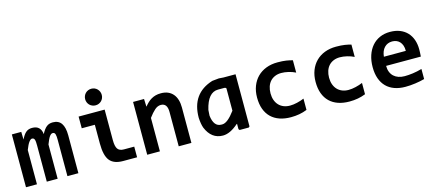

<svg xmlns="http://www.w3.org/2000/svg" viewBox="-52 -1220 3953 1742"><g transform="rotate(-15 1924.5 -349.5)"><path d="M418 0V-337.9Q418 -356.4 417 -370.4Q416 -384.3 413.1 -393.6Q410.2 -402.8 404.5 -407.5Q398.9 -412.1 389.2 -412.1Q374 -412.1 359.4 -391.6Q344.7 -371.1 326.2 -321.8V0H224.1V-337.9Q224.1 -356.4 223.1 -370.4Q222.2 -384.3 219.2 -393.6Q216.3 -402.8 210.4 -407.5Q204.6 -412.1 194.8 -412.1Q182.1 -412.1 166.5 -391.6Q150.9 -371.1 131.8 -321.8V0H28.8V-496.1H117.2L119.1 -423.8Q129.9 -445.8 140.6 -461.4Q151.4 -477.1 163.6 -487.1Q175.8 -497.1 189.7 -501.5Q203.6 -505.9 221.2 -505.9Q262.7 -505.9 284.4 -484.1Q306.2 -462.4 309.1 -423.8Q320.8 -445.8 332.3 -461.4Q343.8 -477.1 356.2 -487.1Q368.7 -497.1 383.1 -501.5Q397.5 -505.9 415 -505.9Q469.2 -505.9 495.1 -468Q521 -430.2 521 -356V0Z M909.7 -631.8Q909.7 -615.7 903.8 -601.6Q897.9 -587.4 887.5 -576.9Q877 -566.4 862.8 -560.3Q848.6 -554.2 832 -554.2Q815.4 -554.2 801 -560.3Q786.6 -566.4 776.1 -576.9Q765.6 -587.4 759.8 -601.6Q753.9 -615.7 753.9 -631.8Q753.9 -647.9 759.8 -662.1Q765.6 -676.3 776.1 -687Q786.6 -697.8 801 -703.9Q815.4 -710 832 -710Q848.6 -710 862.8 -703.9Q877 -697.8 887.5 -687Q897.9 -676.3 903.8 -662.1Q909.7 -647.9 909.7 -631.8ZM778.8 -385.7H655.8V-495.6H900.4V-209Q900.4 -150.4 917.5 -126Q934.6 -101.6 975.6 -101.6H1072.8V-1.5H941.4Q854.5 -1.5 816.7 -49.3Q778.8 -97.2 778.8 -209Z M1463.4 0V-323.2Q1463.4 -404.8 1402.8 -404.8Q1372.6 -404.8 1345 -380.4Q1317.4 -356 1286.6 -314V0H1167.5V-496.1H1270.5L1273.4 -422.9Q1288.6 -441.9 1304.9 -457.5Q1321.3 -473.1 1340.3 -484.1Q1359.4 -495.1 1381.3 -501Q1403.3 -506.8 1430.7 -506.8Q1468.8 -506.8 1497.1 -494.4Q1525.4 -481.9 1544.4 -459.2Q1563.5 -436.5 1573 -404.5Q1582.5 -372.6 1582.5 -333V0Z M2130.4 -498V-10.3Q2130.4 -5.4 2120.6 0H2037.6Q2032.7 0 2027.3 -10.3V-59.6H2023.9Q1945.3 9.8 1877.9 9.8Q1770 9.8 1722.2 -106.4Q1709 -142.6 1705.6 -202.6Q1705.6 -430.7 1911.1 -494.6Q1918.5 -494.6 1974.1 -501Q2002.4 -498 2017.6 -498ZM1805.2 -195.8Q1817.9 -89.8 1888.2 -89.8H1897.9Q1946.8 -89.8 2017.6 -186V-395Q2014.2 -404.8 1997.6 -404.8H1941.4Q1844.7 -404.8 1808.6 -249Z M2668.5 -19Q2633.3 -4.9 2595.7 2Q2558.1 8.8 2517.1 8.8Q2458 8.8 2411.1 -7.3Q2364.3 -23.4 2331.5 -55.2Q2298.8 -86.9 2281.5 -133.8Q2264.2 -180.7 2264.2 -242.2Q2264.2 -301.8 2283 -350.1Q2301.8 -398.4 2335.9 -432.6Q2370.1 -466.8 2418.2 -485.4Q2466.3 -503.9 2525.4 -503.9Q2573.7 -503.9 2606.7 -498.8Q2639.6 -493.7 2666 -485.8V-370.1Q2635.7 -385.3 2600.3 -393.6Q2564.9 -401.9 2533.2 -401.9Q2500 -401.9 2473.6 -390.6Q2447.3 -379.4 2429.2 -359.4Q2411.1 -339.4 2401.6 -310.8Q2392.1 -282.2 2392.1 -248Q2392.1 -212.4 2402.3 -184.1Q2412.6 -155.8 2431.4 -136Q2450.2 -116.2 2476.6 -105.7Q2502.9 -95.2 2535.2 -95.2Q2550.8 -95.2 2568.1 -97.4Q2585.4 -99.6 2602.8 -103.8Q2620.1 -107.9 2637 -113.3Q2653.8 -118.7 2668.5 -125Z M3218.3 -19Q3183.1 -4.9 3145.5 2Q3107.9 8.8 3066.9 8.8Q3007.8 8.8 2960.9 -7.3Q2914.1 -23.4 2881.3 -55.2Q2848.6 -86.9 2831.3 -133.8Q2814 -180.7 2814 -242.2Q2814 -301.8 2832.8 -350.1Q2851.6 -398.4 2885.7 -432.6Q2919.9 -466.8 2968 -485.4Q3016.1 -503.9 3075.2 -503.9Q3123.5 -503.9 3156.5 -498.8Q3189.5 -493.7 3215.8 -485.8V-370.1Q3185.5 -385.3 3150.1 -393.6Q3114.7 -401.9 3083 -401.9Q3049.8 -401.9 3023.4 -390.6Q2997.1 -379.4 2979 -359.4Q2960.9 -339.4 2951.4 -310.8Q2941.9 -282.2 2941.9 -248Q2941.9 -212.4 2952.1 -184.1Q2962.4 -155.8 2981.2 -136Q3000 -116.2 3026.4 -105.7Q3052.7 -95.2 3085 -95.2Q3100.6 -95.2 3117.9 -97.4Q3135.3 -99.6 3152.6 -103.8Q3169.9 -107.9 3186.8 -113.3Q3203.6 -118.7 3218.3 -125Z M3798.8 -286.1Q3798.8 -273.9 3798.1 -254.4Q3797.4 -234.9 3795.9 -217.8H3469.7Q3469.7 -185.1 3479.7 -160.2Q3489.7 -135.3 3508.1 -118.4Q3526.4 -101.6 3552 -92.8Q3577.6 -84 3608.9 -84Q3645 -84 3686.3 -89.6Q3727.5 -95.2 3772 -107.9V-13.2Q3752.9 -7.8 3730.5 -3.4Q3708 1 3684.6 4.4Q3661.1 7.8 3637.2 9.5Q3613.3 11.2 3590.8 11.2Q3534.2 11.2 3489.3 -4.9Q3444.3 -21 3413.1 -52.5Q3381.8 -84 3365.2 -130.4Q3348.6 -176.8 3348.6 -237.8Q3348.6 -298.3 3365.2 -347.9Q3381.8 -397.5 3412.1 -432.9Q3442.4 -468.3 3485.6 -487.5Q3528.8 -506.8 3582 -506.8Q3634.8 -506.8 3675.3 -490.5Q3715.8 -474.1 3743.2 -444.8Q3770.5 -415.5 3784.7 -375Q3798.8 -334.5 3798.8 -286.1ZM3677.7 -303.2Q3678.2 -332.5 3670.4 -354.2Q3662.6 -376 3649.2 -390.1Q3635.7 -404.3 3617.9 -411.1Q3600.1 -418 3579.6 -418Q3534.7 -418 3505.9 -387.9Q3477.1 -357.9 3471.7 -303.2Z"/></g></svg>

Font: Code New Roman
Style: Bold
Weight: 700
Monospace: yes
Designer: Sam Radian
Foundry: Code New Roman
Version: Version 1.508 October 19, 2014